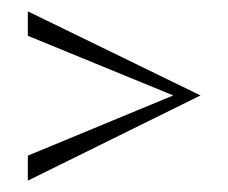

<svg xmlns="http://www.w3.org/2000/svg" viewBox="-20 -394 402 338"><path d="M29 -374 333 -226 29 -76V-120L285 -226L29 -331Z"/></svg>

Font: Darker Grotesque Light
Style: Regular
Weight: 400
Version: Version 1.000;gftools[0.9.28]